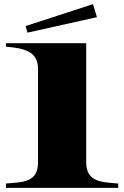

<svg xmlns="http://www.w3.org/2000/svg" viewBox="-20 -909 600 929"><path d="M9 -21V0H552V-21C475 -28 397 -26 397 -124V-700H9V-683C92 -676 164 -663 164 -576V-124C164 -27 94 -28 9 -21ZM449 -826 430 -889 104 -783 113 -751Z"/></svg>

Font: Sprat Extended
Style: Bold
Weight: 700
Width: 9
Designer: Ethan Nakache
Foundry: Collletttivo
Version: Version 2.000;Glyphs 3.2 (3217)